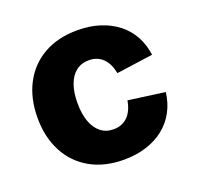

<svg xmlns="http://www.w3.org/2000/svg" viewBox="-103 -658 798 779"><g transform="rotate(-20 295.5 -268.5)"><path d="M306.6 10.3Q222.2 10.3 160.9 -24.7Q99.6 -59.6 66.7 -122.6Q33.7 -185.5 33.7 -268.6Q33.7 -352.5 66.7 -415.5Q99.6 -478.5 160.9 -513.4Q222.2 -548.3 306.6 -548.3Q359.4 -548.3 402.8 -534.4Q446.3 -520.5 479.2 -494.9Q512.2 -469.2 532.2 -432.6Q552.2 -396 558.1 -351.1L400.4 -329.1Q396.5 -350.1 388.7 -366.5Q380.9 -382.8 369.4 -394.3Q357.9 -405.8 342.8 -411.9Q327.6 -418 308.6 -418Q276.4 -418 253.4 -400.1Q230.5 -382.3 218.5 -349.1Q206.5 -315.9 206.5 -269.5Q206.5 -223.6 218.5 -190.2Q230.5 -156.7 253.4 -138.4Q276.4 -120.1 308.6 -120.1Q327.6 -120.1 343 -126.2Q358.4 -132.3 370.1 -144Q381.8 -155.8 389.6 -173.1Q397.5 -190.4 400.9 -211.4L558.6 -189.9Q553.2 -144 533.2 -107.2Q513.2 -70.3 480.2 -43.9Q447.3 -17.6 403.3 -3.7Q359.4 10.3 306.6 10.3Z"/></g></svg>

Font: Inter 17pt ExtraBold
Style: Regular
Weight: 800
Version: Version 4.001;git-66647c0bb